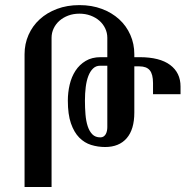

<svg xmlns="http://www.w3.org/2000/svg" viewBox="-20 -747 746 767"><path d="M78.1 -530.3Q78.1 -571.8 94 -607.7Q109.9 -643.6 138.7 -669.9Q167.5 -696.3 207.8 -711.4Q248 -726.6 297.4 -726.6Q346.7 -726.6 387 -711.4Q427.2 -696.3 456.1 -669.9Q484.9 -643.6 500.7 -607.7Q516.6 -571.8 516.6 -530.3V-518.6H537.6Q618.2 -518.6 659.7 -487.5Q701.2 -456.5 701.2 -401.4V-370.6H591.3V-415Q591.3 -450.2 578.4 -466.1Q565.4 -481.9 537.1 -481.9H516.6V-297.4Q516.6 -230 486.1 -194.8Q455.6 -159.7 399.9 -159.7Q371.1 -159.7 344.2 -168Q317.4 -176.3 296.6 -197.3Q275.9 -218.3 263.4 -254.2Q251 -290 251 -345.2Q251 -377.4 258.3 -408.7Q265.6 -439.9 281.5 -464.4Q297.4 -488.8 322.3 -503.7Q347.2 -518.6 381.8 -518.6H408.7V-596.2Q408.7 -615.7 400.4 -633.3Q392.1 -650.9 377.2 -664.1Q362.3 -677.2 341.8 -684.8Q321.3 -692.4 297.4 -692.4Q272.9 -692.4 252.7 -684.8Q232.4 -677.2 217.5 -664.1Q202.6 -650.9 194.3 -633.3Q186 -615.7 186 -596.2V0H78.1ZM319.3 -345.2Q319.3 -316.4 321.5 -289.8Q323.7 -263.2 330.3 -242.9Q336.9 -222.7 348.9 -210.4Q360.8 -198.2 380.9 -198.2Q388.7 -198.2 394 -201.9Q399.4 -205.6 402.6 -211.4Q405.8 -217.3 407.2 -224.4Q408.7 -231.4 408.7 -238.8V-484.4H379.4Q363.3 -484.4 351.8 -473.4Q340.3 -462.4 333 -443.6Q325.7 -424.8 322.5 -399.4Q319.3 -374 319.3 -345.2Z"/></svg>

Font: Arian Grqi
Style: Italic
Weight: 400
Italic angle: -15°
Designer: Ruben Hakobyan (Tarumian)
Foundry: Ruben Hakobyan (Tarumian)
Version: Version 1.002